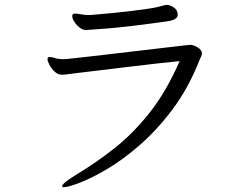

<svg xmlns="http://www.w3.org/2000/svg" viewBox="-20 -729 1040 792"><path d="M352 -667Q360 -668 386 -670Q412 -672 447.5 -675.5Q483 -679 520 -683.5Q557 -688 588 -692.5Q619 -697 634 -701Q656 -707 660 -708Q664 -709 667 -709Q680 -709 696.5 -698.5Q713 -688 713 -668Q713 -647 670 -641Q642 -637 600 -631.5Q558 -626 511.5 -620.5Q465 -615 421.5 -611.5Q378 -608 347 -606Q344 -606 341 -605.5Q338 -605 335 -605Q322 -605 309 -615Q296 -625 287 -638.5Q278 -652 278 -663Q278 -669 283 -672Q285 -673 290 -673Q299 -673 314 -670Q329 -667 345 -667ZM249 -485Q253 -485 283 -488.5Q313 -492 358.5 -497Q404 -502 457.5 -508.5Q511 -515 564 -521Q617 -527 662 -532.5Q707 -538 734.5 -541Q762 -544 764 -544Q779 -544 796 -533Q813 -522 813 -510Q813 -503 809.5 -496Q806 -489 802 -479Q757 -365 692.5 -279Q628 -193 557.5 -131.5Q487 -70 421.5 -31.5Q356 7 308.5 25Q261 43 244 43Q236 43 236 39Q236 28 292 -7Q374 -56 451 -116.5Q528 -177 597 -264Q666 -351 721 -477Q680 -473 622.5 -466.5Q565 -460 503.5 -452.5Q442 -445 387.5 -438.5Q333 -432 296 -427.5Q259 -423 253 -422Q247 -421 242 -421Q237 -421 233 -421Q219 -421 205.5 -433.5Q192 -446 184 -461.5Q176 -477 176 -485Q176 -493 183 -494H185Q193 -494 206.5 -489.5Q220 -485 242 -485Z"/></svg>

Font: QiushuiShotai Bright
Style: Regular
Weight: 400
Designer: Christian Thalmann (Catharsis Fonts)
Version: Version 1.250;